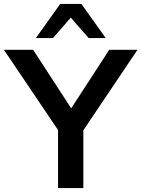

<svg xmlns="http://www.w3.org/2000/svg" viewBox="-46 -959 721 979"><path d="M250 0V-333L277 -256L-26 -705H123L331 -385H303L511 -705H655L353 -256L379 -333V0ZM137 -765 261 -939H369L493 -765H406L315 -869L224 -765Z"/></svg>

Font: Mulish ExtraLight
Style: Regular
Weight: 200
Designer: Vernon Adams
Foundry: Vernon Adams
Version: Version 3.603